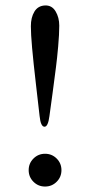

<svg xmlns="http://www.w3.org/2000/svg" viewBox="-20 -669 310 703"><path d="M145 -649Q170 -650 183.5 -627.5Q197 -605 197 -575Q197 -544 193 -499Q189 -454 185 -423.5Q181 -393 172.5 -328Q164 -263 161 -244Q156 -205 143 -205Q129 -205 125 -244Q122 -271 112 -357Q102 -443 97.5 -494Q93 -545 93 -573Q93 -605 106 -626.5Q119 -648 145 -649ZM102.5 -88.5Q120 -106 145 -106Q170 -106 187.5 -88.5Q205 -71 205 -46Q205 -21 187.5 -3.5Q170 14 145 14Q120 14 102.5 -3.5Q85 -21 85 -46Q85 -71 102.5 -88.5Z"/></svg>

Font: EB Garamond 12 All SC
Style: AllSC
Weight: 400
Version: Version 0.016 ; ttfautohint (v0.97) -l 8 -r 50 -G 200 -x 0 -